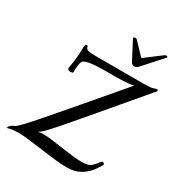

<svg xmlns="http://www.w3.org/2000/svg" viewBox="-243 -1033 1118 1196"><g transform="rotate(30 316.0 -435.0)"><path d="M475 -54Q503 -54 519 -58.5Q535 -63 548.5 -75.5Q562 -88 580 -112Q585 -120 592 -120Q598 -120 602 -114Q606 -108 606 -108Q593 -83 569.5 -52.5Q546 -22 507.5 0Q469 22 412 22Q375 22 325.5 16.5Q276 11 223.5 3.5Q171 -4 124.5 -9.5Q78 -15 48 -15Q29 -15 8.5 -12.5Q-12 -10 -34 -4Q-34 -4 -27.5 -16.5Q-21 -29 5 -40Q17 -45 49 -79Q81 -113 141 -182Q201 -251 295 -361.5Q389 -472 523 -629Q503 -625 475.5 -622.5Q448 -620 405.5 -619.5Q363 -619 298 -619Q280 -619 255 -617.5Q230 -616 206 -611.5Q182 -607 168 -597Q160 -587 157 -566Q154 -545 154 -509Q154 -509 147.5 -507Q141 -505 133 -505Q126 -505 120.5 -508.5Q115 -512 115 -522Q121 -557 124 -581Q127 -605 128.5 -628.5Q130 -652 130 -682Q130 -697 139 -699Q148 -701 148 -701Q151 -688 156.5 -681Q162 -674 177.5 -671.5Q193 -669 225 -669H568Q618 -669 635 -675Q652 -681 659 -681Q666 -681 666 -676Q666 -669 651 -654Q543 -526 465.5 -434.5Q388 -343 336 -282Q284 -221 251.5 -183.5Q219 -146 200 -126Q181 -106 170.5 -97Q160 -88 152 -84L151 -81Q164 -85 189 -85Q210 -85 246.5 -80.5Q283 -76 325.5 -69.5Q368 -63 408 -58.5Q448 -54 475 -54ZM476 -800 587 -884Q596 -892 606 -892Q612 -892 614 -884L490 -746Q477 -733 464 -733Q450 -733 440 -746L368 -884Q368 -884 371.5 -887.5Q375 -891 382 -891Q385 -891 388.5 -890Q392 -889 396 -884Z"/></g></svg>

Font: Sedan
Style: Italic
Weight: 400
Italic angle: -13.8°
Designer: Sebastian Salazar
Foundry: Sebastian Salazar
Version: Version 1.100; ttfautohint (v1.8.4.7-5d5b)